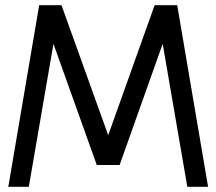

<svg xmlns="http://www.w3.org/2000/svg" viewBox="-20 -720 833 740"><path d="M131 -700 12 0H91L186 -551L353 -84H441L607 -551L702 0H782L663 -700H576L397 -199L217 -700Z"/></svg>

Font: Unageo
Style: Regular
Weight: 400
Designer: Richard Sepsi
Foundry: Richard Sepsi
Version: Version 2.000